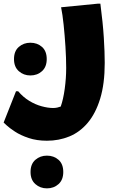

<svg xmlns="http://www.w3.org/2000/svg" viewBox="-60 -514 660 1056"><path d="M40 -12Q67 20 100.5 40.5Q134 61 169 70.5Q204 80 232 80Q245 80 255.5 77.5Q266 75 274 72Q288 33 296 -25.5Q304 -84 304 -140Q304 -195 300 -257.5Q296 -320 290 -377.5Q284 -435 276 -474L480 -494H492Q506 -387 511 -307Q516 -227 516 -168Q516 -53 491 28.5Q466 110 422.5 161.5Q379 213 321.5 236.5Q264 260 198 260Q142 260 97.5 245Q53 230 22.5 210Q-8 190 -24 175Q-40 160 -40 160L28 -12ZM107 -99Q70 -99 43.5 -122.5Q17 -146 17 -189Q17 -233 43.5 -256Q70 -279 107 -279Q145 -279 171 -256Q197 -233 197 -189Q197 -146 171 -122.5Q145 -99 107 -99ZM108 432Q108 388 134.5 365Q161 342 198 342Q236 342 262 365Q288 388 288 432Q288 475 262 498.5Q236 522 198 522Q161 522 134.5 498.5Q108 475 108 432Z"/></svg>

Font: Kufam Black
Style: Italic
Weight: 900
Italic angle: -11°
Designer: Artur Schmal
Foundry: Original Type
Version: Version 1.301; ttfautohint (v1.8.3)